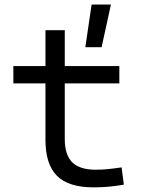

<svg xmlns="http://www.w3.org/2000/svg" viewBox="-20 -805 626 835"><path d="M386.7 9.8Q277.8 9.8 227.8 -40.3Q177.7 -90.3 177.7 -196.8V-442.4H38.1V-517.6H177.7V-673.8H261.7V-517.6H499V-442.4H261.7V-200.2Q261.7 -131.8 293.9 -99.4Q326.2 -66.9 396.5 -66.9Q422.9 -66.9 450 -69.6Q477.1 -72.3 508.8 -77.1L518.6 -2Q485.4 3.9 453.9 6.8Q422.4 9.8 386.7 9.8ZM351.1 -599.6 378.4 -785.2H462.4L421.9 -599.6Z"/></svg>

Font: Cascadia Code PL SemiLight
Style: Regular
Weight: 350
Monospace: yes
Designer: Aaron Bell
Foundry: Saja Typeworks
Version: Version 2404.023; ttfautohint (v1.8.4)